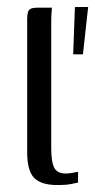

<svg xmlns="http://www.w3.org/2000/svg" viewBox="-20 -527 273 551"><path d="M144 4Q98 4 78 -16.5Q58 -37 58 -90V-472Q58 -484 60 -491.5Q62 -499 68.5 -502Q75 -505 87 -505H129Q129 -504 128 -492Q127 -480 127 -462V-101Q127 -63 135.5 -46Q144 -29 169 -29Q176 -29 188 -31Q200 -33 204 -34V-3Q198 -2 184.5 1Q171 4 144 4ZM190 -371 195 -507H233L218 -371Z"/></svg>

Font: Genos Thin
Style: Regular
Weight: 400
Version: Version 1.010